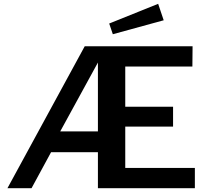

<svg xmlns="http://www.w3.org/2000/svg" viewBox="-20 -984 1093 1004"><path d="M999 0V-106H635V-322H885V-426H635V-636H986L987 -742H423L19 0H145L247 -188H492V0ZM492 -657V-297H295ZM836 -878 807 -964 551 -861 570 -805Z"/></svg>

Font: Morrison SemiBold
Style: Regular
Weight: 600
Designer: Pablo Impallari, Rodrigo Fuenzalida (Modified by Dan O. Williams)
Version: Version 0.030; ttfautohint (v1.8.1)